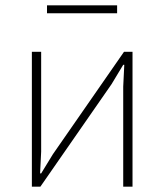

<svg xmlns="http://www.w3.org/2000/svg" viewBox="-20 -703 619 723"><path d="M100 -508H135V-132L131 -50H135L179 -122L447 -508H479V0H444V-377L448 -459H444L400 -386L132 0H100ZM157 -683H421V-653H157Z"/></svg>

Font: IBM Plex Sans ExtLt
Style: Regular
Weight: 200
Designer: Mike Abbink, Paul van der Laan, Pieter van Rosmalen
Foundry: Bold Monday
Version: Version 3.005